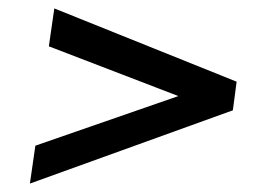

<svg xmlns="http://www.w3.org/2000/svg" viewBox="-20 -578 635 456"><path d="M51 -142 64 -232 456 -368 450 -332 96 -468 109 -558 542 -384 533 -316Z"/></svg>

Font: Pathway Extreme 8pt Thin 12pt SemiBold
Style: Italic
Weight: 600
Italic angle: -8°
Version: Version 1.001;gftools[0.9.26]